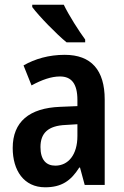

<svg xmlns="http://www.w3.org/2000/svg" viewBox="-20 -786 527 816"><path d="M251 -766H117V-756C145 -718 222 -639 263 -606H342V-618C316 -653 272 -722 251 -766ZM255 -553C188 -553 129 -536 80 -508L114 -423C158 -447 198 -461 235 -461C284 -461 309 -430 309 -361V-335L236 -332C104 -327 34 -268 34 -157C34 -62 81 10 172 10C241 10 281 -17 317 -74H320L340 0H425V-363C425 -488 368 -553 255 -553ZM260 -255 309 -258V-208C309 -128 270 -82 215 -82C176 -82 152 -107 152 -161C152 -220 184 -252 260 -255Z"/></svg>

Font: Noto Sans Khmer Condensed SemiBold
Style: Regular
Weight: 600
Width: 3
Designer: Danh Hong and the Monotype Design Team
Foundry: Monotype Imaging Inc.
Version: Version 2.004